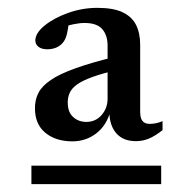

<svg xmlns="http://www.w3.org/2000/svg" viewBox="-20 -705 484 489"><path d="M60 -236V-283H390.5V-236ZM283 -528Q242 -518.5 216.2 -509.2Q190.5 -500 176.5 -490Q162.5 -480 157.5 -468.5Q152.5 -457 152.5 -444Q152.5 -419.5 166.2 -407Q180 -394.5 200 -394.5Q223.5 -394.5 238.8 -412Q254 -429.5 254 -454V-589Q254 -615.5 240.2 -631Q226.5 -646.5 195.5 -646.5Q182.5 -646.5 167 -643.2Q151.5 -640 137.5 -634L156.5 -657.5Q153.5 -630 149.8 -616Q146 -602 138.5 -594.5Q131 -586.5 121.2 -583Q111.5 -579.5 100.5 -579.5Q86 -579.5 78 -585.8Q70 -592 70 -602Q70 -620.5 93.5 -639.8Q117 -659 153.2 -672Q189.5 -685 228 -685Q268.5 -685 292.2 -673.8Q316 -662.5 326.5 -641.5Q337 -620.5 337 -591V-420Q337 -404 343 -396.8Q349 -389.5 361 -389.5Q369 -389.5 377.5 -391.2Q386 -393 394 -396.5V-373.5Q374 -358 358.8 -351.8Q343.5 -345.5 326 -345.5Q293.5 -345.5 276 -365.8Q258.5 -386 258.5 -421.5L261 -421Q251 -385 224.8 -365Q198.5 -345 164.5 -345Q122 -345 95.5 -366.8Q69 -388.5 69 -429.5Q69 -451 77.8 -468.2Q86.5 -485.5 109 -501Q131.5 -516.5 172.5 -531.2Q213.5 -546 278 -561.5Z"/></svg>

Font: Newsreader 24pt Medium
Style: Regular
Weight: 500
Designer: Hugues Gentile
Foundry: Production Type
Version: Version 1.003